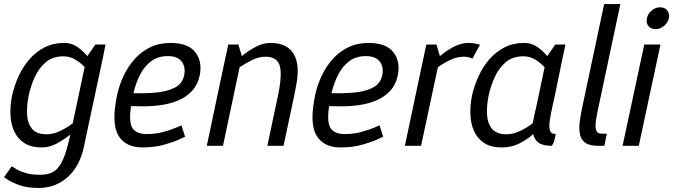

<svg xmlns="http://www.w3.org/2000/svg" viewBox="-20 -720 3324 948"><path d="M293 -442Q241 -442 207 -413.5Q173 -385 152.5 -341Q132 -297 122 -250Q112 -203 113.5 -158.5Q115 -114 137 -85.5Q159 -57 211 -57Q244 -57 278.5 -74Q313 -91 339 -111L398 -389Q380 -408 353 -425Q326 -442 293 -442ZM38 101Q46 106 62.5 116Q79 126 107.5 134.5Q136 143 179 143Q218 143 244.5 127.5Q271 112 290.5 69Q310 26 327 -55V-56Q297 -31 260.5 -11.5Q224 8 187 8Q133 8 99.5 -14Q66 -36 49.5 -73Q33 -110 31.5 -156Q30 -202 40 -250Q51 -298 72 -344Q93 -390 125 -427Q157 -464 200 -486Q243 -508 297 -508Q334 -508 362.5 -488Q391 -468 411 -443L451 -500H501L487 -430L410 -70L395 2Q374 101 314 154.5Q254 208 171 208H170Q114 208 76.5 194.5Q39 181 19.5 168Q0 155 0 155Z M808 -443Q760 -443 726.5 -418Q693 -393 671.5 -351Q650 -309 639 -260Q696 -258 750.5 -263Q805 -268 842.5 -287Q880 -306 889 -347Q898 -388 877.5 -415.5Q857 -443 808 -443ZM876 -101 894 -45Q894 -45 866 -32Q838 -19 790.5 -5.5Q743 8 683 8Q599 8 564 -52Q529 -112 558 -250Q568 -298 589.5 -344Q611 -390 643.5 -427Q676 -464 720.5 -486Q765 -508 822 -508Q909 -508 944.5 -462Q980 -416 966 -347Q956 -301 928 -271Q900 -241 861 -224.5Q822 -208 777.5 -201.5Q733 -195 689 -195L627 -196Q615 -116 634.5 -87Q654 -58 704 -58Q749 -58 788 -69Q827 -80 851.5 -90.5Q876 -101 876 -101Z M1380 0H1300L1353 -250Q1375 -358 1360 -399Q1345 -440 1291 -440Q1257 -440 1223.5 -423Q1190 -406 1163 -388L1081 0H1001L1077 -360L1107 -500H1157L1174 -443Q1204 -468 1241 -488Q1278 -508 1315 -508H1316Q1397 -508 1429.5 -454.5Q1462 -401 1443 -302L1433 -250Z M1786 -443Q1738 -443 1704.5 -418Q1671 -393 1649.5 -351Q1628 -309 1617 -260Q1674 -258 1728.5 -263Q1783 -268 1820.5 -287Q1858 -306 1867 -347Q1876 -388 1855.5 -415.5Q1835 -443 1786 -443ZM1854 -101 1872 -45Q1872 -45 1844 -32Q1816 -19 1768.5 -5.5Q1721 8 1661 8Q1577 8 1542 -52Q1507 -112 1536 -250Q1546 -298 1567.5 -344Q1589 -390 1621.5 -427Q1654 -464 1698.5 -486Q1743 -508 1800 -508Q1887 -508 1922.5 -462Q1958 -416 1944 -347Q1934 -301 1906 -271Q1878 -241 1839 -224.5Q1800 -208 1755.5 -201.5Q1711 -195 1667 -195L1605 -196Q1593 -116 1612.5 -87Q1632 -58 1682 -58Q1727 -58 1766 -69Q1805 -80 1829.5 -90.5Q1854 -101 1854 -101Z M2313 -431Q2292 -440 2269 -440Q2236 -440 2202 -423.5Q2168 -407 2142 -388L2059 0H1979L2070 -430L2085 -500H2135L2152 -443Q2183 -469 2219.5 -488.5Q2256 -508 2293 -508H2294Q2309 -508 2323.5 -505.5Q2338 -503 2350 -499Z M2564 -442Q2512 -442 2478 -413.5Q2444 -385 2423.5 -341Q2403 -297 2393 -250Q2383 -203 2384.5 -158.5Q2386 -114 2408 -85.5Q2430 -57 2482 -57Q2515 -57 2549.5 -74Q2584 -91 2610 -111L2622 -169Q2624 -175 2626 -184L2669 -388Q2651 -408 2624 -425Q2597 -442 2564 -442ZM2705 0Q2660 0 2639 -15.5Q2618 -31 2613 -58Q2584 -32 2545 -12Q2506 8 2458 8Q2404 8 2370.5 -14Q2337 -36 2320.5 -73Q2304 -110 2302.5 -156Q2301 -202 2311 -250Q2322 -298 2343 -344Q2364 -390 2396 -427Q2428 -464 2471 -486Q2514 -508 2568 -508Q2605 -508 2633.5 -488Q2662 -468 2682 -443L2722 -500H2772L2757 -430L2719 -246L2708 -196Q2699 -156 2694.5 -124.5Q2690 -93 2695.5 -75.5Q2701 -58 2724 -58L2716 -21Z M2952 -60H2976L2964 0H2933Q2891 0 2870 -15Q2849 -30 2843.5 -57Q2838 -84 2842.5 -119.5Q2847 -155 2856 -196L2963 -700H3043L2936 -196Q2927 -156 2922.5 -125Q2918 -94 2923.5 -77Q2929 -60 2952 -60Z M3217 -576Q3194 -576 3181.5 -591.5Q3169 -607 3174 -630Q3179 -653 3198 -668.5Q3217 -684 3240 -684Q3262 -684 3274.5 -668.5Q3287 -653 3283 -630Q3277 -607 3258 -591.5Q3239 -576 3217 -576ZM3054 0 3161 -500H3241L3134 0Z"/></svg>

Font: Epunda Sans
Style: Italic
Weight: 400
Italic angle: -12.0243°
Designer: Simon Atzbach
Foundry: typofactur
Version: Version 2.204; ttfautohint (v1.8.4.7-5d5b)